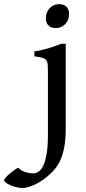

<svg xmlns="http://www.w3.org/2000/svg" viewBox="-139 -685 427 948"><path d="M185.5 -49.8Q185.5 6.8 177.5 45.9Q169.4 85 155.8 112.3Q142.1 139.6 124.3 158.4Q106.4 177.2 86.9 192.9Q73.7 203.1 58.6 212.4Q43.5 221.7 28.1 228.5Q12.7 235.4 -1.5 239.3Q-15.6 243.2 -26.4 243.2Q-43 243.2 -59.3 239Q-75.7 234.9 -88.9 229Q-102.1 223.1 -110.4 216.6Q-118.7 210 -118.7 205.6Q-118.7 200.7 -110.6 191.4Q-102.5 182.1 -91.3 172.6Q-80.1 163.1 -68.4 154.8Q-56.6 146.5 -49.3 143.1Q-33.2 158.7 -13.7 164.8Q5.9 170.9 24.4 170.9Q38.1 170.9 51.3 162.6Q64.5 154.3 74.7 132.8Q85 111.3 91.3 74.2Q97.7 37.1 97.7 -21V-323.7Q97.7 -348.6 96.7 -363.8Q95.7 -378.9 89.6 -387.5Q83.5 -396 69.8 -399.9Q56.2 -403.8 30.8 -406.7V-431.2Q52.7 -434.6 69.8 -438.7Q86.9 -442.9 102.1 -447.3Q117.2 -451.7 131.6 -457Q146 -462.4 162.6 -468.8H185.5ZM202.1 -615.7Q202.1 -601.1 197.3 -588.4Q192.4 -575.7 183.6 -566.4Q174.8 -557.1 162.8 -551.8Q150.9 -546.4 137.2 -546.4Q113.8 -546.4 100.6 -558.8Q87.4 -571.3 87.4 -595.7Q87.4 -610.4 92.5 -623Q97.7 -635.7 106.4 -645Q115.2 -654.3 127 -659.4Q138.7 -664.6 151.9 -664.6Q174.8 -664.6 188.5 -652.6Q202.1 -640.6 202.1 -615.7Z"/></svg>

Font: Gentium Book Basic
Style: Regular
Weight: 400
Designer: J. Victor Gaultney and Annie Olsen
Foundry: SIL International
Version: Version 1.102; 2013; Maintenance release